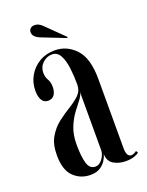

<svg xmlns="http://www.w3.org/2000/svg" viewBox="-128 -720 612 797"><g transform="rotate(-20 177.5 -322.0)"><path d="M132.5 10.5Q88.5 10.5 58.2 -19Q28 -48.5 28 -113Q27.5 -161.5 45.8 -192.8Q64 -224 90.8 -244.8Q117.5 -265.5 144.5 -281.8Q171.5 -298 189.8 -316Q208 -334 208 -360.5Q208 -398.5 203.8 -433.8Q199.5 -469 187.2 -491.8Q175 -514.5 151.5 -514.5Q128.5 -514.5 110.2 -497.5Q92 -480.5 92 -455Q92 -436 100.5 -422Q109 -408 109 -387Q109 -366 99.8 -352.5Q90.5 -339 72 -339Q54 -339 44.8 -354.2Q35.5 -369.5 35.5 -396Q35.5 -431.5 52.5 -461.2Q69.5 -491 99.2 -508.8Q129 -526.5 168 -526.5Q221.5 -526.5 259.8 -485.5Q298 -444.5 298 -353V-47.5Q298 -8.5 319 -8.5Q325 -8.5 332 -11.8Q339 -15 342.5 -18.5L348 -9.5Q343 -4 327.5 1.5Q312 7 289 7Q260 7 236.5 -6.5Q213 -20 212.5 -53Q210 -40.5 201 -25.8Q192 -11 175.2 -0.2Q158.5 10.5 132.5 10.5ZM163 -15Q181 -15 194.5 -34Q208 -53 208 -71V-328.5Q206.5 -314 193 -297Q179.5 -280 162.5 -257Q145.5 -234 132.8 -202.5Q120 -171 120 -127.5Q120 -75 128.8 -45Q137.5 -15 163 -15ZM235 -556.5 132 -597Q118.5 -602 109.2 -610.5Q100 -619 100 -631.5Q100 -640.5 106.5 -647Q113 -653.5 125 -653.5Q135 -653.5 142.8 -649.5Q150.5 -645.5 157.5 -639L237.5 -560.5Z"/></g></svg>

Font: Imbue 100pt Medium
Style: Regular
Weight: 500
Designer: Tyler Finck
Foundry: Etcetera Type Company
Version: Version 1.102; ttfautohint (v1.8.3)